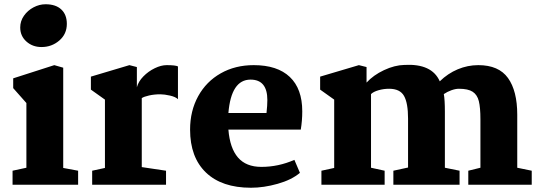

<svg xmlns="http://www.w3.org/2000/svg" viewBox="-20 -868 2541 902"><path d="M294 -756Q294 -708 258.5 -677.5Q223 -647 175 -647Q133 -647 104 -673Q75 -699 75 -739Q75 -769 92.5 -794Q110 -819 137.5 -833.5Q165 -848 194 -848Q242 -848 268 -823.5Q294 -799 294 -756ZM277 -550V-79L347 -66V0H39V-66L104 -80V-384L42 -454V-500L235 -562Z M473 -79V-400L407 -447V-508L588 -562L623 -553V-458Q630 -485 653.5 -509Q677 -533 707 -547.5Q737 -562 763 -562Q804 -562 816 -556V-402Q805 -413 778.5 -419Q752 -425 733 -425Q705 -425 680.5 -419.5Q656 -414 646 -407V-83L760 -66V0H413V-66Z M1400 -345Q1400 -301 1393 -259H1053Q1060 -172 1098 -128Q1136 -84 1208 -84Q1288 -84 1363 -117L1389 -56Q1350 -23 1284.5 -4.5Q1219 14 1159 14Q1022 14 947.5 -57.5Q873 -129 873 -259Q873 -347 911 -416Q949 -485 1017 -523.5Q1085 -562 1172 -562Q1283 -562 1341.5 -506.5Q1400 -451 1400 -345ZM1053 -337H1232Q1236 -373 1236 -398Q1236 -494 1157 -494Q1066 -494 1053 -337Z M1550 -79V-400L1484 -447V-508L1666 -562L1702 -553V-480Q1734 -515 1784 -538.5Q1834 -562 1880 -563Q2009 -570 2046 -486Q2084 -523 2130.5 -542.5Q2177 -562 2227 -562Q2323 -562 2366.5 -501.5Q2410 -441 2410 -329V-80L2478 -66V0H2180V-66L2237 -80V-307Q2237 -363 2229.5 -393Q2222 -423 2200.5 -437Q2179 -451 2136 -451Q2120 -451 2100.5 -444Q2081 -437 2065 -426Q2070 -399 2070 -344V-80L2139 -66V0H1828V-66L1897 -81V-311Q1897 -384 1878 -417.5Q1859 -451 1808 -451Q1782 -451 1758 -444Q1734 -437 1723 -426V-80L1787 -66V0H1490V-66Z"/></svg>

Font: Martel Heavy
Style: Regular
Weight: 900
Designer: Dan Reynolds
Foundry: Dan Reynolds
Version: Version 1.001; ttfautohint (v1.1) -l 5 -r 5 -G 72 -x 0 -D la